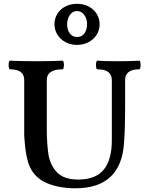

<svg xmlns="http://www.w3.org/2000/svg" viewBox="-20 -989 778 1022"><path d="M140.1 -98.1Q115.7 -149.4 108.9 -266.1V-563Q108.9 -620.1 33.2 -620.1Q29.8 -620.1 27.8 -627Q25.9 -633.8 25.9 -643.1Q25.9 -652.3 27.8 -659.2Q29.8 -666 33.2 -666Q89.4 -663.1 173.3 -663.1Q257.3 -663.1 313 -666Q316.4 -666 318.4 -659.4Q320.3 -652.8 320.3 -643.6Q320.3 -634.3 318.4 -627.2Q316.4 -620.1 313 -620.1Q229 -620.1 229 -563V-335V-312Q229 -223.1 238 -166.5Q247.1 -109.9 283.7 -71.5Q320.3 -33.2 396 -33.2Q488.8 -33.2 532 -85.7Q575.2 -138.2 575.2 -242.2V-563Q575.2 -620.1 498 -620.1Q494.6 -620.1 492.7 -626.7Q490.7 -633.3 490.7 -642.6Q490.7 -652.3 492.7 -659.2Q494.6 -666 498 -666Q542.5 -663.1 609.9 -663.1Q676.8 -663.1 721.2 -666Q724.6 -666 726.6 -659.4Q728.5 -652.8 728.5 -643.6Q728.5 -634.3 726.6 -627.2Q724.6 -620.1 721.2 -620.1Q646 -620.1 646 -563V-430.2Q646 -295.4 640.1 -227.1Q632.3 -107.9 567.6 -47.4Q502.9 13.2 381.3 13.2Q297.4 13.2 233.2 -12.7Q168.9 -38.6 140.1 -98.1ZM270 -859.9Q270 -891.1 285.6 -916Q301.3 -940.9 328.6 -954.8Q356 -968.8 390.1 -968.8Q425.3 -968.8 452.6 -954.1Q480 -939.5 495.1 -914.6Q510.3 -889.6 510.3 -859.9Q510.3 -828.1 493.9 -803Q477.5 -777.8 450 -763.9Q422.4 -750 390.1 -750Q355.5 -750 328.1 -764.9Q300.8 -779.8 285.4 -804.9Q270 -830.1 270 -859.9ZM443.4 -859.9Q443.4 -888.7 428.5 -909.4Q413.6 -930.2 390.1 -930.2Q365.7 -930.2 351.6 -908.9Q337.4 -887.7 337.4 -859.9Q337.4 -828.6 352.1 -810.3Q366.7 -792 390.1 -792Q417 -792 430.2 -812.3Q443.4 -832.5 443.4 -859.9Z"/></svg>

Font: JuniusX
Style: Bold
Weight: 700
Designer: Peter S. Baker
Foundry: Briery Creek Software
Version: Version 1.004